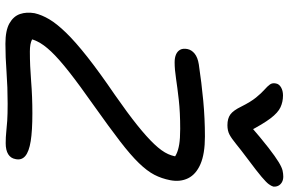

<svg xmlns="http://www.w3.org/2000/svg" viewBox="-194 -838 1040 691"><g transform="rotate(90 325.5 -492.0)"><path d="M137 8Q89 8 63.5 -6.5Q38 -21 30 -44.5Q22 -68 27 -97Q33 -123 49 -150Q65 -177 97.5 -210.5Q130 -244 184.5 -287Q239 -330 321 -386Q387 -432 430 -466.5Q473 -501 498.5 -528Q524 -555 534 -577.5Q544 -600 544 -622L556 -592Q547 -601 533.5 -607.5Q520 -614 499 -617.5Q478 -621 443 -621Q384 -621 339.5 -616Q295 -611 262 -606Q229 -601 204 -601Q187 -601 175.5 -606Q164 -611 158.5 -621Q153 -631 156 -647Q159 -662 172.5 -673Q186 -684 211 -688Q278 -698 342 -704Q406 -710 471 -710Q533 -710 570 -694Q607 -678 621 -649.5Q635 -621 628 -585Q622 -554 608.5 -528Q595 -502 566.5 -472.5Q538 -443 488 -404.5Q438 -366 359 -310Q285 -258 238 -221Q191 -184 165 -156.5Q139 -129 128 -105.5Q117 -82 115 -57L98 -109Q108 -95 122.5 -87.5Q137 -80 165 -80Q216 -80 271.5 -84.5Q327 -89 387 -89Q450 -89 487.5 -83Q525 -77 541 -63.5Q557 -50 552 -28Q549 -11 534.5 -2Q520 7 495 7Q472 7 454.5 5Q437 3 414 1.5Q391 0 352 0Q293 0 239 4Q185 8 137 8ZM615 -992Q627 -992 635.5 -987Q644 -982 648 -974Q652 -966 651 -956Q649 -949 642.5 -940Q636 -931 616 -914Q596 -897 553 -865Q517 -838 497.5 -822Q478 -806 464 -798.5Q450 -791 430 -791Q406 -791 391.5 -801.5Q377 -812 363 -841Q346 -875 330.5 -894Q315 -913 302.5 -924Q290 -935 283.5 -944Q277 -953 280 -966Q282 -977 294 -984Q306 -991 323 -991Q346 -991 365.5 -982Q385 -973 405.5 -946Q426 -919 453 -867H425Q478 -913 511 -938.5Q544 -964 563 -975.5Q582 -987 593.5 -989.5Q605 -992 615 -992Z"/></g></svg>

Font: Shantell Sans
Style: Italic
Weight: 400
Italic angle: -11°
Designer: Stephen Nixon, Anya Danilova, Shantell Martin
Foundry: Arrow Type
Version: Version 1.011;[c5ecc13dd]